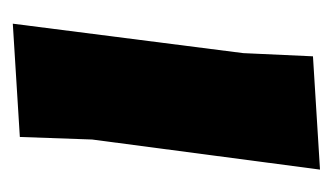

<svg xmlns="http://www.w3.org/2000/svg" viewBox="-130 -386 520 300"><g transform="rotate(-90 130.0 -236.0)"><path d="M243 -476 197 -116 192 -7 15 4 62 -352 66 -465Z"/></g></svg>

Font: Alegreya Sans SC Black
Style: Italic
Weight: 900
Italic angle: -7°
Designer: Juan Pablo del Peral
Foundry: Huerta Tipografica
Version: Version 2.007